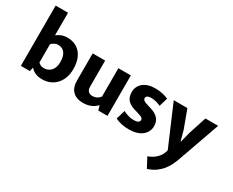

<svg xmlns="http://www.w3.org/2000/svg" viewBox="-131 -1209 2392 1973"><g transform="rotate(30 1065.0 -222.5)"><path d="M544 -238Q544 -180 526.5 -134Q509 -88 478.5 -55.5Q448 -23 406.5 -6Q365 11 316 11Q269 11 236 -3.5Q203 -18 180 -44H176L167 0H60V-715H207V-447Q230 -466 261 -478.5Q292 -491 330 -491Q430 -491 487 -424.5Q544 -358 544 -238ZM392 -234Q392 -307 364 -343Q336 -379 285 -379Q261 -379 239.5 -366.5Q218 -354 208 -342V-126Q219 -113 237 -105Q255 -97 275 -97Q298 -97 319 -105Q340 -113 356.5 -130Q373 -147 382.5 -173Q392 -199 392 -234Z M940 -480H1088V0H979L964 -52H960Q950 -42 936 -31Q922 -20 902.5 -10.5Q883 -1 858 5Q833 11 801 11Q723 11 679 -32Q635 -75 635 -159V-480H783V-171Q783 -134 801.5 -116.5Q820 -99 849 -99Q884 -99 906.5 -113.5Q929 -128 940 -144Z M1500 -357Q1473 -370 1443 -377.5Q1413 -385 1385 -385Q1359 -385 1343 -376Q1327 -367 1327 -351Q1327 -334 1342.5 -322.5Q1358 -311 1404 -298L1434 -289Q1494 -271 1525 -236.5Q1556 -202 1556 -148Q1556 -112 1541 -82.5Q1526 -53 1498.5 -32Q1471 -11 1432.5 0Q1394 11 1347 11Q1296 11 1256.5 2Q1217 -7 1183 -24L1215 -131Q1244 -116 1275.5 -106.5Q1307 -97 1340 -97Q1378 -97 1393.5 -108Q1409 -119 1409 -134Q1409 -143 1405.5 -149.5Q1402 -156 1393 -162Q1384 -168 1367.5 -173.5Q1351 -179 1325 -187L1294 -196Q1235 -215 1208 -248.5Q1181 -282 1181 -339Q1181 -372 1194 -399.5Q1207 -427 1231.5 -447.5Q1256 -468 1291.5 -479.5Q1327 -491 1373 -491Q1419 -491 1458.5 -482.5Q1498 -474 1530 -459Z M1597 -480H1759L1838 -266L1870 -149H1874L1904 -268L1973 -480H2124L1951 9Q1937 50 1918 89Q1899 128 1871.5 162Q1844 196 1805 224Q1766 252 1711 270L1650 155Q1709 134 1747.5 95Q1786 56 1799 5L1801 -3Z"/></g></svg>

Font: Mukta Mahee ExtraBold
Style: Regular
Weight: 800
Designer: Shuchita Grover, Noopur Datye, Girish Dalvi, Yashodeep Gholap
Foundry: Ek Type
Version: Version 2.538;PS 1.000;hotconv 16.6.51;makeotf.lib2.5.65220;